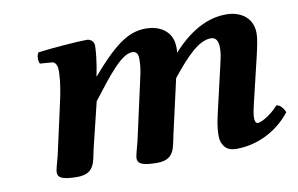

<svg xmlns="http://www.w3.org/2000/svg" viewBox="-55 -536 997 642"><g transform="rotate(-10 443.0 -214.5)"><path d="M146 -243 108 -72C103 -52 95 -27 95 -17C95 -1 105 10 161 10C222 10 221 -34 230 -72L268 -228C331 -310 377 -369 413 -369C424 -369 433 -364 433 -343C433 -324 432 -309 424 -275L379 -72C374 -52 366 -27 366 -17C366 -1 376 10 432 10C493 10 492 -34 501 -72L543 -258C596 -324 639 -369 680 -369C691 -369 705 -364 705 -333C705 -319 704 -309 696 -275L659 -115C651 -83 646 -41 652 -23C660 -3 671 10 701 10C771 10 840 -23 886 -82C883 -91 871 -110 857 -110C831 -80 797 -63 787 -63C770 -63 777 -98 783 -124L821 -283C829 -318 834 -341 834 -359C834 -419 784 -439 745 -439C698 -439 634 -422 561 -341C562 -347 562 -353 562 -359C562 -419 512 -439 473 -439C421 -439 375 -418 283 -310L282 -311C291 -353 295 -395 295 -412C295 -426 284 -436 271 -436C239 -436 152 -429 105 -423C98 -415 97 -394 103 -385L143 -382C157 -381 161 -364 161 -352C161 -341 161 -309 146 -243Z"/></g></svg>

Font: Libertinus Serif
Style: Bold Italic
Weight: 700
Italic angle: -12°
Designer: Philipp H. Poll, Khaled Hosny
Foundry: Caleb Maclennan
Version: Version 7.050;RELEASE